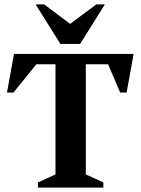

<svg xmlns="http://www.w3.org/2000/svg" viewBox="-20 -859 644 879"><path d="M153.8 0V-23.7L234 -60.5V-564.9H146.5L41.6 -435.3H12L44 -612H591.7L559.7 -435.3H530.1L474.9 -564.9H372.9V-60.5L453.1 -24V0ZM256.4 -657.9 143 -839H182.2L301.1 -749.7L421 -839H460.2L346.9 -657.9Z"/></svg>

Font: Ancizar Serif Light
Style: Regular
Weight: 300
Designer: Cesar Puertas, Viviana Monsalve, Julian Moncada, Julian Prieto, Jose Castro, Felipe Aragon, Mariel Hernandez, Sara Alarc
Version: Version 8.100